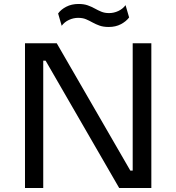

<svg xmlns="http://www.w3.org/2000/svg" viewBox="-20 -948 889 968"><path d="M198 0H106V-730H266L637 -88H669L649 -70V-730H743V0H581L210 -642H178L198 -660ZM528 -812Q501 -812 481.5 -819Q462 -826 446 -835Q430 -844 413.5 -851Q397 -858 374 -858Q350 -858 327.5 -847.5Q305 -837 291 -818L273 -880Q287 -900 314 -914Q341 -928 376 -928Q403 -928 422.5 -921Q442 -914 458 -905Q474 -896 491 -889Q508 -882 530 -882Q554 -882 576.5 -892.5Q599 -903 613 -922L631 -860Q616 -840 589.5 -826Q563 -812 528 -812Z"/></svg>

Font: Sora Variable
Style: Regular
Weight: 400
Designer: Jonathan Barnbrook, Julián Moncada
Foundry: Barnbrook Fonts
Version: Version 2.000